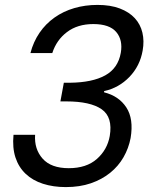

<svg xmlns="http://www.w3.org/2000/svg" viewBox="-20 -757 629 782"><path d="M104 -541Q116 -587 141 -623.5Q166 -660 202 -685.5Q238 -711 282.5 -724Q327 -737 377 -737Q430 -737 468 -722.5Q506 -708 529 -683Q552 -658 560 -624Q568 -590 561 -551Q550 -488 507 -443.5Q464 -399 404 -386V-381Q464 -366 494.5 -319.5Q525 -273 512 -195Q504 -153 483 -116.5Q462 -80 428.5 -53Q395 -26 350 -10.5Q305 5 248 5Q197 5 155 -8.5Q113 -22 84.5 -49Q56 -76 43 -115.5Q30 -155 35 -208H123Q119 -150 153.5 -111Q188 -72 260 -72Q332 -72 374.5 -109.5Q417 -147 427 -203Q440 -280 394 -312Q348 -344 250 -344H226L240 -420H265Q356 -421 408.5 -450Q461 -479 472 -542Q481 -594 453.5 -626.5Q426 -659 360 -659Q296 -659 253 -626.5Q210 -594 193 -541H104Z"/></svg>

Font: SVN-Poppins
Style: Italic
Weight: 400
Italic angle: -10°
Designer: Ninad Kale (Devanagari), Jonny Pinhorn (Latin)
Foundry: Indian Type Foundry
Version: Version 3.002 2017; ttfautohint (v1.8.3)